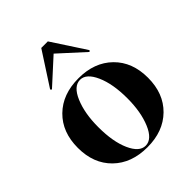

<svg xmlns="http://www.w3.org/2000/svg" viewBox="-221 -912 1054 1054"><g transform="rotate(-45 306.0 -385.0)"><path d="M160 -581 153 -588 280 -784H331L459 -588L452 -581L306 -714ZM307 14Q183 14 108.5 -59Q34 -132 34 -254Q34 -376 108.5 -449Q183 -522 307 -522Q430 -522 504.5 -449Q579 -376 579 -254Q579 -132 504.5 -59Q430 14 307 14ZM306 1Q356 1 387.5 -73.5Q419 -148 419 -255Q419 -366 387 -438Q355 -510 307 -510Q257 -510 225.5 -436Q194 -362 194 -255Q194 -142 226 -70.5Q258 1 306 1Z"/></g></svg>

Font: Gloock
Style: Regular
Weight: 400
Designer: Duarte Pinto
Foundry: Duarte Pinto
Version: Version 1.000